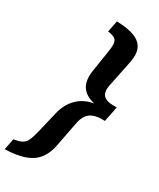

<svg xmlns="http://www.w3.org/2000/svg" viewBox="-311 -837 920 1112"><g transform="rotate(30 148.5 -281.0)"><path d="M361 -294 349 -230H327Q278 -230 250.5 -208.5Q223 -187 213 -142L178 39Q166 94 136.5 129.5Q107 165 55.5 182.5Q4 200 -72 202L-57 127Q-21 122 -2 111Q17 100 27 77.5Q37 55 46 17L80 -125Q97 -198 146 -241.5Q195 -285 274 -290ZM121 -764Q196 -762 240.5 -744.5Q285 -727 301 -691.5Q317 -656 306 -601L269 -420Q260 -376 279 -354Q298 -332 347 -332H369L357 -268L274 -281Q198 -291 165 -330.5Q132 -370 143 -444L164 -579Q171 -618 169.5 -640.5Q168 -663 153.5 -673.5Q139 -684 106 -688Z"/></g></svg>

Font: Piazzolla Thin Black
Style: Italic
Weight: 900
Italic angle: -11.3°
Version: Version 2.005